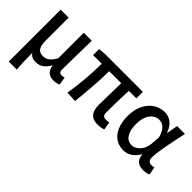

<svg xmlns="http://www.w3.org/2000/svg" viewBox="-15 -1164 1964 1964"><g transform="rotate(45 967.0 -182.0)"><path d="M87 200H203C196 117 194 66 194 -34C217 2 249 10 289 10C344 10 394 -23 430 -89H432C443 -19 479 14 546 14C581 14 602 7 621 -2L607 -88C594 -84 583 -82 573 -82C546 -82 530 -93 530 -126C530 -246 535 -408 537 -551H421V-182C377 -103 338 -86 292 -86C229 -86 202 -128 202 -218V-551H87Z M1185 14C1221 14 1249 7 1269 0L1254 -87C1235 -84 1221 -82 1211 -82C1177 -82 1160 -95 1160 -134C1160 -178 1161 -341 1168 -457H1276V-551H730L650 -544V-457H775C775 -317 762 -153 736 0L852 6C867 -144 883 -310 883 -457H1057C1056 -345 1051 -190 1051 -140C1051 -44 1087 14 1185 14Z M1555 14C1624 14 1679 -22 1720 -92H1724C1730 -18 1774 14 1843 14C1879 14 1905 6 1922 -2L1906 -89C1895 -84 1881 -82 1869 -82C1838 -82 1815 -99 1815 -137C1815 -231 1855 -411 1885 -551H1771L1750 -431H1746C1714 -527 1649 -564 1582 -564C1455 -564 1340 -455 1340 -268C1340 -87 1427 14 1555 14ZM1580 -83C1505 -83 1459 -148 1459 -269C1459 -403 1526 -468 1597 -468C1646 -468 1695 -440 1722 -338L1714 -237C1708 -152 1645 -83 1580 -83Z"/></g></svg>

Font: Noto Sans CJK TC Medium
Style: Regular
Weight: 500
Designer: Ryoko NISHIZUKA 西塚涼子 (kana, bopomofo & ideographs); Paul D. Hunt (Latin, Greek & Cyrillic); Sandoll Communications 산돌커뮤니
Foundry: Adobe
Version: Version 2.004;hotconv 1.0.118;makeotfexe 2.5.65603